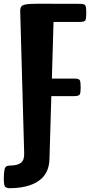

<svg xmlns="http://www.w3.org/2000/svg" viewBox="-46 -845 506 1016"><path d="M82 -33.2 61 -784.7Q60.5 -801.8 66.7 -810.3Q72.8 -818.8 92 -822Q111.3 -825.2 149.9 -825.2H179.7L376 -824.7Q401.9 -824.7 406.2 -815.4Q410.6 -806.2 410.6 -776.9Q410.6 -747.1 406.2 -738Q401.9 -729 376 -729H237.3L228.5 -429.2H346.2Q371.6 -429.2 376.2 -420.4Q380.9 -411.6 380.9 -382.8Q380.9 -354.5 376.2 -345.5Q371.6 -336.4 346.2 -336.4H225.6L215.8 -3.4Q213.9 74.2 158.2 112.5Q102.5 150.9 2 150.9Q-7.8 150.9 -16.8 144.8Q-25.9 138.7 -25.9 101.6Q-25.9 68.4 -21.7 49.8Q-17.6 31.2 4.4 31.2Q44.9 31.2 64 17.1Q83 2.9 82 -33.2Z"/></svg>

Font: Denk One
Style: Regular
Weight: 400
Designer: Irina Smirnova, Eben Sorkin
Foundry: Sorkin Type Co.f
Version: Version 1.004; ttfautohint (v1.8.4.7-5d5b);gftools[0.9.23]